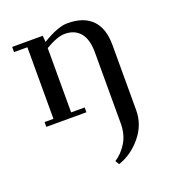

<svg xmlns="http://www.w3.org/2000/svg" viewBox="-137 -562 879 971"><g transform="rotate(-20 302.5 -76.5)"><path d="M32.2 -411.1V-439H196.8L199.2 -411.1V-404.8Q283.2 -456.1 335 -456.1Q422.4 -456.1 467.3 -410.2Q512.2 -364.3 512.2 -274.9V76.2Q512.2 153.8 460.9 216.3Q409.7 278.8 337.9 303.2L325.2 282.2Q362.8 258.3 389.4 215.1Q416 171.9 416 111.8V-270Q416 -340.3 386.7 -375.2Q357.4 -410.2 303.2 -410.2Q264.6 -410.2 199.2 -372.1V-25.9H272V0H56.2V-25.9H104V-411.1Z"/></g></svg>

Font: Dehuti Alt
Style: Bold
Weight: 700
Version: Version 1.2